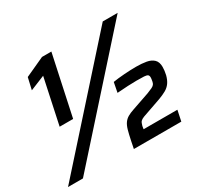

<svg xmlns="http://www.w3.org/2000/svg" viewBox="-159 -868 1088 1048"><g transform="rotate(-30 385.0 -344.0)"><path d="M112 -308 173 -594 80 -556 97 -630 219 -686H278L197 -308ZM-13 0 603 -688H697L81 0ZM402 0 411 -45Q419 -84 426 -108.5Q433 -133 443.5 -147.5Q454 -162 469.5 -171Q485 -180 509 -188L619 -226Q640 -234 651 -239.5Q662 -245 667 -251.5Q672 -258 674 -269Q676 -278 676.5 -284.5Q677 -291 677 -293Q677 -305 670.5 -309.5Q664 -314 648 -315Q632 -316 601 -316Q581 -316 546.5 -314.5Q512 -313 478 -310L490 -372Q520 -377 561 -380Q602 -383 637 -383Q672 -383 700.5 -378Q729 -373 745.5 -357Q762 -341 762 -310Q762 -298 760.5 -286.5Q759 -275 756 -261Q749 -234 736.5 -216.5Q724 -199 704.5 -188Q685 -177 658 -167L538 -125Q523 -119 516.5 -112Q510 -105 505 -86L502 -67H715L701 0Z"/></g></svg>

Font: Saira SemiExpanded SemiBold
Style: Italic
Weight: 600
Width: 6
Italic angle: -12°
Designer: Hector Gatti with collaboration of the Omnibus-Type team
Foundry: Omnibus-Type
Version: Version 1.101